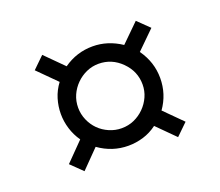

<svg xmlns="http://www.w3.org/2000/svg" viewBox="-73 -627 645 563"><g transform="rotate(-20 250.0 -345.5)"><path d="M68 -492 104 -527 160 -471Q201 -500 251 -500Q298 -500 340 -472L396 -527L432 -492L376 -437Q406 -395 406 -345Q406 -295 377 -254L432 -199L396 -164L341 -219Q321 -204 298 -197Q275 -190 251 -190Q201 -190 159 -220L104 -164L68 -199L124 -256Q110 -276 103 -299Q96 -322 96 -345Q96 -369 103 -392Q110 -415 125 -435ZM321 -416Q291 -446 250 -446Q230 -446 212 -438Q194 -430 180 -416Q166 -402 158 -384Q150 -366 150 -345Q150 -325 158 -306.5Q166 -288 179.5 -274.5Q193 -261 211.5 -253Q230 -245 250 -245Q271 -245 289 -253Q307 -261 321 -275Q335 -289 343 -307Q351 -325 351 -345Q351 -386 321 -416Z"/></g></svg>

Font: Inconsolata
Style: Regular
Weight: 400
Designer: Raph Levien, Kirill Tkachev
Foundry: Cyreal
Version: Version 1.013